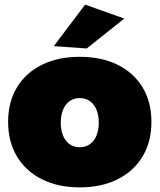

<svg xmlns="http://www.w3.org/2000/svg" viewBox="-20 -800 688 828"><path d="M324 -555Q418 -555 487.5 -520.5Q557 -486 595 -423Q633 -360 633 -274Q633 -189 595 -125.5Q557 -62 487.5 -27Q418 8 324 8Q230 8 160.5 -27Q91 -62 53 -125.5Q15 -189 15 -274Q15 -360 53 -423Q91 -486 160.5 -520.5Q230 -555 324 -555ZM324 -377Q299 -377 280.5 -364Q262 -351 252 -327Q242 -303 242 -271Q242 -239 252 -215Q262 -191 280.5 -178Q299 -165 324 -165Q349 -165 367.5 -178Q386 -191 396 -215Q406 -239 406 -271Q406 -303 396 -327Q386 -351 367.5 -364Q349 -377 324 -377ZM347 -780 516 -720 354 -591 212 -601Z"/></svg>

Font: Alexandria Black
Style: Regular
Weight: 900
Designer: Mohamed Gaber
Foundry: Kief Type Foundry
Version: Version 5.100